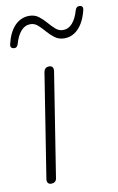

<svg xmlns="http://www.w3.org/2000/svg" viewBox="-88 -769 504 822"><g transform="rotate(-10 164.0 -358.0)"><path d="M67 6Q57 6 52.5 -0.5Q48 -7 50 -19L121 -469Q123 -480 129 -485Q135 -490 145 -490Q155 -490 159.5 -483.5Q164 -477 162 -465L91 -15Q90 -5 84 0.5Q78 6 67 6ZM9 -593Q2 -594 -1.5 -599Q-5 -604 -3 -612Q3 -638 12.5 -657.5Q22 -677 35 -690.5Q48 -704 64 -711Q80 -718 98 -718Q122 -718 139 -705Q156 -692 170 -675.5Q184 -659 198.5 -646Q213 -633 231 -633Q255 -633 272 -652.5Q289 -672 299 -707Q301 -715 306.5 -719Q312 -723 319 -722Q327 -721 330 -716Q333 -711 331 -703Q323 -669 308.5 -645.5Q294 -622 274.5 -609.5Q255 -597 231 -597Q207 -597 189.5 -610Q172 -623 158 -639.5Q144 -656 129.5 -669Q115 -682 97 -682Q73 -682 56 -662.5Q39 -643 29 -608Q27 -600 22 -596Q17 -592 9 -593Z"/></g></svg>

Font: Nunito ExtraLight
Style: Italic
Weight: 200
Italic angle: -9°
Designer: Vernon Adams
Foundry: Vernon Adams
Version: Version 3.602